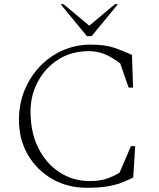

<svg xmlns="http://www.w3.org/2000/svg" viewBox="-20 -882 754 912"><path d="M393 10Q300 10 227 -32.5Q154 -75 112 -147.5Q70 -220 70 -312Q70 -388 96.5 -453Q123 -518 170 -567Q217 -616 278.5 -643Q340 -670 410 -670Q480 -670 523 -655Q566 -640 607 -621L612 -466H591L551 -581Q512 -610 477.5 -624.5Q443 -639 402 -639Q320 -639 258 -600Q196 -561 160.5 -495.5Q125 -430 125 -352Q125 -253 162 -179Q199 -105 263 -63.5Q327 -22 407 -22Q453 -22 486 -33Q519 -44 548 -62L602 -188H622L613 -39Q584 -24 554 -13Q524 -2 485.5 4Q447 10 393 10ZM393 -710 268 -862H282L404 -760L526 -862H540L415 -710Z"/></svg>

Font: Spectral SC ExtraLight
Style: Regular
Weight: 275
Designer: Jean-Baptiste Levee
Foundry: Production Type
Version: Version 2.001